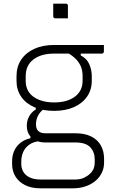

<svg xmlns="http://www.w3.org/2000/svg" viewBox="-20 -776 640 1046"><path d="M126 -92Q126 -111 132 -127.5Q138 -144 149 -157.5Q160 -171 175 -180V-199L220 -183Q198 -167 187 -145.5Q176 -124 176 -98Q176 -73 189.5 -61.5Q203 -50 225 -50H390Q442 -50 477 -32.5Q512 -15 529.5 16.5Q547 48 547 89V110Q547 139 535 164.5Q523 190 500.5 209Q478 228 446.5 239Q415 250 376 250H202Q150 250 115.5 232Q81 214 63.5 184.5Q46 155 46 119V102Q46 71 57.5 45.5Q69 20 91.5 2Q114 -16 146 -23V-48L203 -8Q163 -5 139.5 12Q116 29 106 53Q96 77 96 102V119Q96 140 106.5 159Q117 178 140.5 190Q164 202 203 202H389Q418 202 438.5 192Q459 182 472 169Q485 156 490.5 141.5Q496 127 496 110V91Q496 53 472 26.5Q448 0 389 0H225Q197 0 174.5 -10.5Q152 -21 139 -41.5Q126 -62 126 -92ZM345 -490H420V-474Q453 -457 466.5 -426Q480 -395 480 -362V-336Q480 -287 454.5 -250Q429 -213 383 -192.5Q337 -172 275 -172Q213 -172 167 -192Q121 -212 95.5 -249Q70 -286 70 -335V-361Q70 -413 95.5 -451Q121 -489 167 -510Q213 -531 275 -531Q343 -531 411 -531Q479 -531 546 -531Q546 -522 546 -513Q546 -504 546 -495Q546 -491 543 -487.5Q540 -484 535 -484Q492 -484 448.5 -484Q405 -484 362 -484Q319 -484 275 -484Q204 -484 162 -452Q120 -420 120 -361V-335Q120 -312 127.5 -293Q135 -274 150 -259Q170 -240 201.5 -229Q233 -218 275 -218Q346 -218 388 -249.5Q430 -281 430 -336V-362Q430 -388 422 -410Q414 -432 395.5 -452Q377 -472 345 -490ZM270 -756Q279 -756 287.5 -756Q296 -756 304.5 -756Q313 -756 321.5 -756Q330 -756 339 -756Q344 -756 347 -753Q350 -750 350 -745V-676Q341 -676 332.5 -676Q324 -676 315.5 -676Q307 -676 298.5 -676Q290 -676 281 -676Q276 -676 273 -679Q270 -682 270 -687Z"/></svg>

Font: Recursive Monospace Light
Style: Regular
Weight: 300
Version: Version 1.047